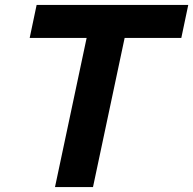

<svg xmlns="http://www.w3.org/2000/svg" viewBox="-20 -760 785 780"><path d="M716.6 -606H100.6L128.8 -740H744.8ZM357.8 0H203.4L360.4 -740H514.8Z"/></svg>

Font: Be Vietnam Pro Variable Thin
Style: Italic
Weight: 100
Italic angle: -12°
Designer: Lam Bao, Tony Le, Vietanh Nguyen
Foundry: Yellow Type Foundry
Version: Version 1.002